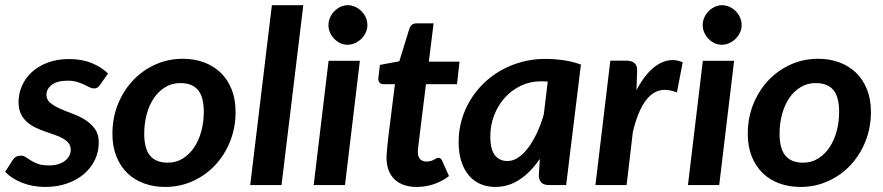

<svg xmlns="http://www.w3.org/2000/svg" viewBox="-24 -722 3444 749"><path d="M366.7 -391.6Q361.3 -383.8 356.2 -380.4Q351.1 -377 342.8 -377Q334 -377 325 -381.6Q315.9 -386.2 304 -392.1Q292 -397.9 276.4 -402.6Q260.7 -407.2 239.3 -407.2Q199.7 -407.2 178.5 -391.4Q157.2 -375.5 157.2 -352.1Q157.2 -333 172.4 -320.6Q187.5 -308.1 210.2 -298.1Q232.9 -288.1 259.3 -278.3Q285.6 -268.6 308.3 -254.4Q331.1 -240.2 346.2 -219.2Q361.3 -198.2 361.3 -166Q361.3 -130.9 346.7 -99.4Q332 -67.9 304.7 -44.2Q277.3 -20.5 238.5 -6.6Q199.7 7.3 151.4 7.3Q127 7.3 104 2.9Q81.1 -1.5 61 -9.5Q41 -17.6 24.4 -28.3Q7.8 -39.1 -3.9 -51.8L25.9 -98.1Q31.2 -106.4 38.8 -110.6Q46.4 -114.7 57.6 -114.7Q67.9 -114.7 76.7 -108.9Q85.4 -103 96.9 -95.7Q108.4 -88.4 124.8 -82.5Q141.1 -76.7 167 -76.7Q187.5 -76.7 203.1 -81.5Q218.8 -86.4 229.7 -95Q240.7 -103.5 246.3 -114.5Q252 -125.5 252 -137.7Q252 -153.3 243.2 -164.1Q234.4 -174.8 220.2 -182.6Q206.1 -190.4 187.7 -196.5Q169.4 -202.6 150.1 -209.5Q130.9 -216.3 112.5 -225.3Q94.2 -234.4 80.1 -247.3Q65.9 -260.3 57.1 -278.8Q48.3 -297.4 48.3 -323.7Q48.3 -356 61.3 -386.2Q74.2 -416.5 99.4 -439.9Q124.5 -463.4 161.4 -477.5Q198.2 -491.7 245.6 -491.7Q295.4 -491.7 333.5 -476.1Q371.6 -460.4 397.5 -435.5Z M630.4 -87.4Q663.1 -87.4 689 -103.5Q714.8 -119.6 733.2 -146.7Q751.5 -173.8 761.2 -209.7Q771 -245.6 771 -285.2Q771 -344.2 748.3 -371.1Q725.6 -397.9 679.2 -397.9Q647 -397.9 620.8 -382.1Q594.7 -366.2 576.4 -339.4Q558.1 -312.5 548.3 -276.4Q538.6 -240.2 538.6 -200.2Q538.6 -142.1 561.5 -114.7Q584.5 -87.4 630.4 -87.4ZM620.6 7.3Q576.2 7.3 538.3 -6.3Q500.5 -20 473.1 -46.4Q445.8 -72.8 430.2 -111.3Q414.6 -149.9 414.6 -199.7Q414.6 -262.7 436.3 -316.2Q458 -369.6 495.4 -408.9Q532.7 -448.2 582.5 -470.5Q632.3 -492.7 689 -492.7Q733.4 -492.7 771 -479Q808.6 -465.3 836.2 -439Q863.8 -412.6 879.4 -374Q895 -335.4 895 -285.6Q895 -223.6 873.5 -170.2Q852.1 -116.7 814.7 -77.1Q777.3 -37.6 727.3 -15.1Q677.2 7.3 620.6 7.3Z M952.1 0 1036.6 -701.7H1159.2L1074.2 0Z M1379.9 -484.9 1321.8 0H1199.7L1257.8 -484.9ZM1409.2 -624Q1409.2 -608.4 1402.6 -594.5Q1396 -580.6 1385 -570.1Q1374 -559.6 1360.1 -553.5Q1346.2 -547.4 1331.5 -547.4Q1317.4 -547.4 1304 -553.5Q1290.5 -559.6 1280.3 -570.1Q1270 -580.6 1263.7 -594.5Q1257.3 -608.4 1257.3 -624Q1257.3 -639.6 1263.7 -653.8Q1270 -668 1280.5 -678.5Q1291 -689 1304.4 -695.3Q1317.9 -701.7 1332.5 -701.7Q1347.2 -701.7 1361.1 -695.6Q1375 -689.5 1385.7 -678.7Q1396.5 -668 1402.8 -654.1Q1409.2 -640.1 1409.2 -624Z M1483.9 -106.4Q1483.9 -109.9 1484.1 -115.2Q1484.4 -120.6 1485.1 -129.6Q1485.8 -138.7 1487.1 -151.4Q1488.3 -164.1 1490.2 -182.1L1516.6 -393.6H1470.7Q1461.9 -393.6 1456.3 -400.1Q1450.7 -406.7 1452.1 -419.4L1458 -468.8L1533.7 -482.9L1573.2 -610.8Q1580.1 -630.9 1601.1 -630.9H1667.5L1648.9 -481.4H1768.6L1758.8 -393.6H1637.7L1612.3 -188.5Q1609.9 -169.9 1608.6 -158.7Q1607.4 -147.5 1606.7 -141.1Q1606 -134.8 1606 -132.1Q1606 -129.4 1606 -128.4Q1606 -111.3 1614.7 -101.6Q1623.5 -91.8 1640.1 -91.8Q1649.9 -91.8 1656.7 -94Q1663.6 -96.2 1668.9 -99.1Q1674.3 -102.1 1678.2 -104.2Q1682.1 -106.4 1686 -106.4Q1695.8 -106.4 1700.7 -95.2L1727.5 -35.2Q1700.2 -14.2 1667.7 -3.4Q1635.3 7.3 1601.6 7.3Q1574.7 7.3 1553 0Q1531.2 -7.3 1515.9 -21.7Q1500.5 -36.1 1492.2 -57.4Q1483.9 -78.6 1483.9 -106.4Z M2184.6 0H2118.7Q2094.7 0 2085.9 -12Q2077.1 -23.9 2078.1 -41L2082 -102.5Q2047.9 -51.8 2004.2 -22.2Q1960.4 7.3 1907.7 7.3Q1877.9 7.3 1851.8 -3.4Q1825.7 -14.2 1806.4 -36.1Q1787.1 -58.1 1776.1 -91.1Q1765.1 -124 1765.1 -168.5Q1765.1 -211.9 1776.6 -252.7Q1788.1 -293.5 1809.6 -329.6Q1831.1 -365.7 1861.3 -395.5Q1891.6 -425.3 1929.2 -446.8Q1966.8 -468.3 2010.5 -480.2Q2054.2 -492.2 2102.5 -492.2Q2137.7 -492.2 2172.9 -487.3Q2208 -482.4 2242.2 -470.2ZM1955.6 -93.8Q1977.5 -93.8 1998.3 -107.9Q2019 -122.1 2037.4 -146.7Q2055.7 -171.4 2071 -204.3Q2086.4 -237.3 2097.2 -274.9L2112.8 -403.8Q2106 -404.3 2099.1 -404.5Q2092.3 -404.8 2085.9 -404.8Q2043.9 -404.8 2007.8 -387.5Q1971.7 -370.1 1945.3 -340.8Q1918.9 -311.5 1903.8 -272.7Q1888.7 -233.9 1888.7 -190.4Q1888.7 -139.2 1906.5 -116.5Q1924.3 -93.8 1955.6 -93.8Z M2298.8 0 2356.9 -485.4H2420.4Q2439.9 -485.4 2451.2 -475.8Q2462.4 -466.3 2461.4 -445.3L2459 -370.6Q2477.5 -405.8 2498.8 -431.2Q2520 -456.5 2543.2 -470.7Q2566.4 -484.9 2590.6 -487.3Q2614.7 -489.7 2639.2 -479L2616.7 -361.3Q2586.9 -373.5 2561 -371.1Q2535.2 -368.7 2513.7 -350.1Q2492.2 -331.5 2474.9 -296.1Q2457.5 -260.7 2444.8 -207.5L2420.4 0Z M2839.8 -484.9 2781.7 0H2659.7L2717.8 -484.9ZM2869.1 -624Q2869.1 -608.4 2862.5 -594.5Q2856 -580.6 2845 -570.1Q2834 -559.6 2820.1 -553.5Q2806.2 -547.4 2791.5 -547.4Q2777.3 -547.4 2763.9 -553.5Q2750.5 -559.6 2740.2 -570.1Q2730 -580.6 2723.6 -594.5Q2717.3 -608.4 2717.3 -624Q2717.3 -639.6 2723.6 -653.8Q2730 -668 2740.5 -678.5Q2751 -689 2764.4 -695.3Q2777.8 -701.7 2792.5 -701.7Q2807.1 -701.7 2821 -695.6Q2835 -689.5 2845.7 -678.7Q2856.4 -668 2862.8 -654.1Q2869.1 -640.1 2869.1 -624Z M3108.9 -87.4Q3141.6 -87.4 3167.5 -103.5Q3193.4 -119.6 3211.7 -146.7Q3230 -173.8 3239.7 -209.7Q3249.5 -245.6 3249.5 -285.2Q3249.5 -344.2 3226.8 -371.1Q3204.1 -397.9 3157.7 -397.9Q3125.5 -397.9 3099.4 -382.1Q3073.2 -366.2 3054.9 -339.4Q3036.6 -312.5 3026.9 -276.4Q3017.1 -240.2 3017.1 -200.2Q3017.1 -142.1 3040 -114.7Q3063 -87.4 3108.9 -87.4ZM3099.1 7.3Q3054.7 7.3 3016.8 -6.3Q2979 -20 2951.7 -46.4Q2924.3 -72.8 2908.7 -111.3Q2893.1 -149.9 2893.1 -199.7Q2893.1 -262.7 2914.8 -316.2Q2936.5 -369.6 2973.9 -408.9Q3011.2 -448.2 3061 -470.5Q3110.8 -492.7 3167.5 -492.7Q3211.9 -492.7 3249.5 -479Q3287.1 -465.3 3314.7 -439Q3342.3 -412.6 3357.9 -374Q3373.5 -335.4 3373.5 -285.6Q3373.5 -223.6 3352.1 -170.2Q3330.6 -116.7 3293.2 -77.1Q3255.9 -37.6 3205.8 -15.1Q3155.8 7.3 3099.1 7.3Z"/></svg>

Font: Carlito
Style: Bold Italic
Weight: 700
Italic angle: -7°
Designer: Lukasz Dziedzic
Foundry: tyPoland Lukasz Dziedzic
Version: Version 1.104